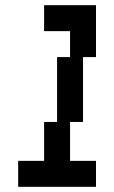

<svg xmlns="http://www.w3.org/2000/svg" viewBox="-20 -720 440 740"><path d="M250 -500H200V-250H150V-100H50V0H350V-100H250V-250H300V-500H350V-700H150V-600H250Z"/></svg>

Font: LS-VG5000 Shifted
Style: Regular
Weight: 400
Designer: Justin Bihan, 2021
Foundry: Justin Bihan, 2021
Version: Version 1.000;Glyphs 3.1.2 (3151)